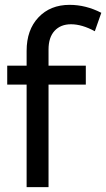

<svg xmlns="http://www.w3.org/2000/svg" viewBox="-20 -772 438 792"><path d="M397.9 -719.2 371.1 -643.1Q318.4 -671.9 272.9 -671.9Q230 -671.9 205.1 -644.8Q180.2 -617.7 180.2 -567.9V-501H334V-422.9H180.2V0H89.8V-422.9H9.8V-501H89.8V-562Q89.8 -648.9 138.7 -700.4Q187.5 -752 267.1 -752Q334 -752 397.9 -719.2Z"/></svg>

Font: ABeeZee
Style: Regular
Weight: 400
Designer: Anja Meiners
Foundry: Anja Meiners
Version: Version 1.002